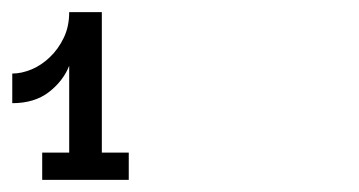

<svg xmlns="http://www.w3.org/2000/svg" viewBox="-20 -657 586 313"><path d="M189.9 -363.8H48.8V-408.2H92.8V-549.8Q83 -524.9 59.6 -506.8Q36.1 -488.8 0 -488.8V-537.1Q15.1 -537.1 31.5 -543.9Q47.9 -550.8 61.5 -564Q75.2 -577.1 84 -595.5Q92.8 -613.8 92.8 -637.2H146V-408.2H189.9Z"/></svg>

Font: Anonymous Pro
Style: Regular
Weight: 400
Monospace: yes
Designer: Mark Simonson
Version: Version 1.002